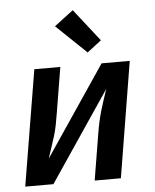

<svg xmlns="http://www.w3.org/2000/svg" viewBox="-55 -829 709 876"><g transform="rotate(-5 300.0 -391.5)"><path d="M25 0 113 -530H232L197 -318Q193 -293 188 -267.5Q183 -242 175.5 -217.5Q168 -193 159.5 -168Q151 -143 143 -118L421 -530H550L463 0H343L378 -212Q382 -237 387.5 -262.5Q393 -288 400 -312.5Q407 -337 415.5 -362Q424 -387 432 -412L154 0ZM362 -585 224 -717 311 -783 427 -635Z"/></g></svg>

Font: Iosevka Curly Extended Oblique
Style: Bold
Weight: 700
Width: 7
Italic angle: -9°
Monospace: yes
Designer: Belleve Invis
Foundry: Belleve Invis
Version: Version 11.1.0; ttfautohint (v1.8.3)